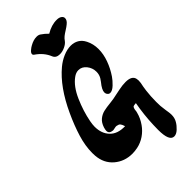

<svg xmlns="http://www.w3.org/2000/svg" viewBox="-330 -1100 1260 1260"><g transform="rotate(-45 300.0 -470.0)"><path d="M558 -83Q564 -49 564 -33Q564 -2 550 21Q538 42 517 61.5Q496 81 476 81Q431 81 431 -24L432 -70Q435 -159 452 -252Q430 -251 425 -246Q420 -241 417 -225Q417 -214 413 -201Q403 -161 377 -124Q354 -91 321 -68.5Q288 -46 249 -38Q222 -33 202 -33Q129 -33 77 -77.5Q25 -122 19 -197Q18 -205 18 -222Q18 -288 40 -360.5Q62 -433 99 -513Q175 -678 277 -763Q308 -789 345 -805Q382 -821 416 -821Q446 -821 470.5 -807Q495 -793 510 -763Q530 -724 530 -676Q530 -629 512 -579.5Q494 -530 464 -486Q450 -465 425.5 -441.5Q401 -418 381 -418Q369 -418 362 -428Q355 -436 355 -448Q355 -472 388 -512L402 -532Q415 -554 415 -580Q415 -616 392.5 -644Q370 -672 338 -672Q315 -672 292 -655Q241 -618 206 -538.5Q171 -459 156 -380Q151 -353 151 -334Q151 -270 188 -231.5Q225 -193 295 -195Q288 -217 281 -225Q274 -233 256 -236Q250 -237 237.5 -234Q225 -231 219 -231Q186 -234 186 -260Q186 -270 191 -287Q202 -321 223.5 -338.5Q245 -356 270.5 -362Q296 -368 336 -372L366 -376Q373 -377 400 -383Q406 -384 439.5 -391Q473 -398 502 -398Q560 -398 568 -361Q570 -349 570 -344Q570 -324 563 -296Q559 -271 558 -263Q552 -214 552 -163Q552 -137 553 -125Q554 -111 558 -83ZM197 -961Q197 -972 211.5 -984.5Q226 -997 238 -1003Q270 -1021 299 -1021Q317 -1021 328 -1013Q352 -997 372 -976Q423 -1007 472 -1006Q493 -1006 505.5 -997Q518 -988 518 -975Q518 -956 497 -939Q484 -928 463 -915Q445 -904 432.5 -894Q420 -884 410 -869Q399 -854 375 -842.5Q351 -831 327 -831Q292 -831 281 -857Q259 -912 204 -949Q197 -953 197 -961Z"/></g></svg>

Font: Sedgwick Ave Display
Style: Regular
Weight: 400
Designer: Kevin Burke, Pedro Vergani
Foundry: Google, Inc.
Version: Version 1.000